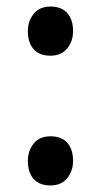

<svg xmlns="http://www.w3.org/2000/svg" viewBox="-20 -555 308 586"><path d="M65 -460Q65 -491 83 -513Q101 -535 134 -535Q168 -535 185.5 -515Q203 -495 203 -460Q203 -429 185 -407Q167 -385 134 -385Q100 -385 82.5 -405Q65 -425 65 -460ZM65 -64Q65 -95 83 -117Q101 -139 134 -139Q168 -139 185.5 -119Q203 -99 203 -64Q203 -33 185 -11Q167 11 134 11Q100 11 82.5 -9Q65 -29 65 -64Z"/></svg>

Font: Lexend
Style: Regular
Weight: 400
Designer: Thomas Jockin
Foundry: Lexend
Version: Version 1.000